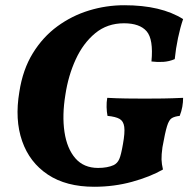

<svg xmlns="http://www.w3.org/2000/svg" viewBox="-20 -705 720 734"><path d="M455 -685Q596 -685 680 -632Q669 -600 660.5 -559.5Q652 -519 648 -479Q627 -470 604.5 -468.5Q582 -467 559 -470Q567 -555 540.5 -585.5Q514 -616 454 -616Q390 -616 344 -578Q298 -540 269.5 -478Q241 -416 230 -343Q217 -264 226.5 -200.5Q236 -137 268 -100Q300 -63 355 -63Q391 -63 415 -74Q429 -81 436 -97Q443 -113 450 -154Q458 -198 455 -220Q452 -242 437 -250.5Q422 -259 391 -262Q388 -277 387.5 -295.5Q387 -314 390 -331Q426 -329 463.5 -328.5Q501 -328 533 -328Q570 -328 603.5 -328.5Q637 -329 680 -331Q680 -314 677 -297Q674 -280 667 -262Q648 -260 637 -253.5Q626 -247 618.5 -222.5Q611 -198 601 -142Q597 -113 597.5 -95.5Q598 -78 603 -57Q554 -29 485 -10Q416 9 340 9Q233 9 163 -37.5Q93 -84 64.5 -166Q36 -248 54 -354Q67 -439 105.5 -501.5Q144 -564 199.5 -604.5Q255 -645 320.5 -665Q386 -685 455 -685Z"/></svg>

Font: Vollkorn ExtraBold
Style: Italic
Weight: 800
Italic angle: -11°
Designer: Friedrich Althausen
Foundry: Friedrich Althausen
Version: Version 5.000; ttfautohint (v1.8.3)